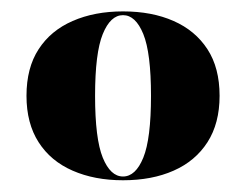

<svg xmlns="http://www.w3.org/2000/svg" viewBox="-20 -602 425 332"><path d="M192.7 -290.3Q143.5 -290.3 105.6 -306.9Q67.7 -323.4 46.8 -356Q25.8 -388.7 25.8 -436.3Q25.8 -484.7 46.8 -516.9Q67.7 -549.2 105.6 -565.7Q143.5 -582.3 192.7 -582.3Q242.7 -582.3 280.2 -565.7Q317.7 -549.2 338.7 -516.9Q359.7 -484.7 359.7 -436.3Q359.7 -388.7 338.7 -356Q317.7 -323.4 280.2 -306.9Q242.7 -290.3 192.7 -290.3ZM192.7 -296.8Q214.5 -296.8 227.8 -329.4Q241.1 -362.1 241.1 -436.3Q241.1 -510.5 227.8 -543.1Q214.5 -575.8 192.7 -575.8Q171 -575.8 157.7 -543.1Q144.4 -510.5 144.4 -436.3Q144.4 -362.1 157.7 -329.4Q171 -296.8 192.7 -296.8Z"/></svg>

Font: Playfair 144pt SemiCondensed Black
Style: Regular
Weight: 900
Width: 4
Designer: Claus Eggers Sørensen
Foundry: Claus Eggers Sørensen
Version: Version 2.203